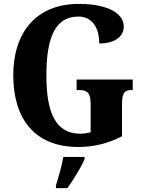

<svg xmlns="http://www.w3.org/2000/svg" viewBox="-20 -744 737 985"><path d="M381 10C462 10 534 -8 606 -45V-207C606 -264 616 -282 653 -282H661V-336H373V-282H387C430 -282 445 -264 445 -211V-65C427 -61 409 -58 393 -58C265 -58 218 -165 218 -358C218 -553 264 -659 382 -659C452 -659 489 -604 489 -521C574 -521 615 -560 615 -608C615 -673 537 -724 384 -724C163 -724 48 -574 48 -358C48 -137 156 10 381 10ZM267 208V221H326C356 178 398 113 414 71V61H305C298 105 279 168 267 208Z"/></svg>

Font: Noto Serif Sinhala Condensed ExtraBold
Style: Regular
Weight: 800
Width: 3
Designer: Jelle Bosma - Monotype Design Team
Foundry: Monotype Imaging Inc.
Version: Version 2.007